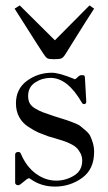

<svg xmlns="http://www.w3.org/2000/svg" viewBox="-20 -681 401 710"><path d="M180 -462Q161 -462 155 -465.5Q149 -469 140 -483Q130 -498 115 -521.5Q100 -545 76 -583Q52 -621 34 -649L53 -661L183 -532L311 -661L328 -649Q300 -606 264.5 -549Q229 -492 224 -484Q215 -469 208 -465.5Q201 -462 180 -462ZM183 9Q132 9 93 -19Q92 -19 90 -21Q89 -22 87 -22L80 -19L55 1Q50 4 48 4L42 3Q36 0 36 -6V-109Q36 -119 48 -119Q51 -119 53.5 -117.5Q56 -116 56 -114L57 -113Q77 -65 112.5 -39Q148 -13 188 -13Q223 -13 253.5 -31.5Q284 -50 284 -87Q284 -102 277.5 -114.5Q271 -127 262.5 -135Q254 -143 239 -150Q224 -157 213 -160.5Q202 -164 184 -169.5Q166 -175 158 -177Q136 -185 122 -191Q108 -197 85.5 -211.5Q63 -226 51 -248Q39 -270 39 -299Q39 -352 79.5 -382Q120 -412 172 -412Q198 -412 252 -390Q253 -390 254 -389L255 -388Q259 -388 262 -391L272 -400L278 -403H287Q294 -403 294 -394L299 -306Q299 -296 291 -296Q286 -296 283 -301Q230 -393 167 -393Q136 -393 110 -376Q84 -359 84 -326Q84 -310 90 -299Q96 -288 111.5 -279Q127 -270 139.5 -265.5Q152 -261 178 -252Q181 -251 202 -244.5Q223 -238 229 -236Q235 -234 253 -227Q271 -220 277.5 -214.5Q284 -209 296.5 -198.5Q309 -188 314 -177.5Q319 -167 323.5 -152Q328 -137 328 -119Q328 -55 283.5 -23Q239 9 183 9Z"/></svg>

Font: HK Venetian
Style: Regular
Weight: 400
Designer: Alfredo Marco Pradil
Foundry: Alfredo Marco Pradil
Version: Version 1.000;PS 001.000;hotconv 1.0.88;makeotf.lib2.5.64775